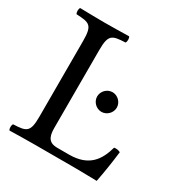

<svg xmlns="http://www.w3.org/2000/svg" viewBox="-154 -763 836 881"><g transform="rotate(30 264.0 -322.5)"><path d="M149 0H362C389 0 481 2 481 2C491 -48 501 -113 507 -165C497 -170 486 -172 474 -170C454 -98 417 -39 311 -39H248C209 -39 191 -58 191 -109V-523C191 -606 208 -611 278 -614C284 -620 284 -641 278 -647C233 -646 186 -645 148 -645C112 -645 65 -646 19 -647C13 -641 13 -620 19 -614C89 -611 106 -606 106 -523V-122C106 -39 89 -34 19 -31C13 -25 13 -4 19 2C58 1 115 0 149 0ZM289 -335C289 -307 313 -283 341 -283C369 -283 393 -307 393 -335C393 -363 369 -387 341 -387C313 -387 289 -363 289 -335Z"/></g></svg>

Font: Libertinus Serif
Style: Regular
Weight: 400
Designer: Philipp H. Poll, Khaled Hosny
Foundry: Caleb Maclennan
Version: Version 7.050;RELEASE